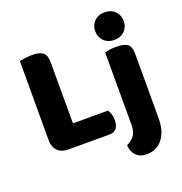

<svg xmlns="http://www.w3.org/2000/svg" viewBox="-156 -846 1113 1176"><g transform="rotate(-20 400.0 -258.0)"><path d="M158 3Q115 3 90 -22Q65 -47 65 -90V-608Q77 -610 100 -613.5Q123 -617 146 -617Q196 -617 218 -600Q240 -583 240 -534V-138H469Q476 -127 482 -109Q488 -91 488 -70Q488 -33 472 -15Q456 3 428 3ZM744 9Q744 58 732.5 93Q721 128 701.5 150.5Q682 173 656 184Q630 195 601 195Q557 195 532 168.5Q507 142 506 102Q542 84 558 59.5Q574 35 574 -7V-479Q585 -482 605.5 -485Q626 -488 650 -488Q700 -488 722 -471.5Q744 -455 744 -408ZM561 -621Q561 -659 586.5 -685Q612 -711 654 -711Q696 -711 721.5 -685Q747 -659 747 -621Q747 -583 721.5 -557Q696 -531 654 -531Q612 -531 586.5 -557Q561 -583 561 -621Z"/></g></svg>

Font: Baloo Paaji 2 ExtraBold
Style: Regular
Weight: 800
Designer: Shuchita Grover, Noopur Datye and Ek Type
Foundry: Ek Type
Version: Version 1.640;hotconv 1.0.111;makeotfexe 2.5.65597; ttfautoh